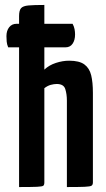

<svg xmlns="http://www.w3.org/2000/svg" viewBox="-20 -755 427 775"><path d="M57 0V-690Q57 -713 65 -722Q73 -731 95 -733Q117 -735 159 -735V-474Q178 -492 205.5 -501Q233 -510 259 -510Q300 -510 320.5 -495Q341 -480 348 -451.5Q355 -423 355 -380V-19Q355 -9 349.5 -5.5Q344 -2 322 -1Q300 0 250 0V-349Q250 -375 243.5 -395.5Q237 -416 209 -416Q198 -416 185 -412.5Q172 -409 159 -399V-19Q159 -9 155 -5.5Q151 -2 129.5 -1Q108 0 57 0ZM13 -564Q8 -576 7 -587Q6 -598 6 -609Q6 -631 17 -645Q28 -659 47 -659H273Q279 -648 281 -637Q283 -626 283 -616Q283 -593 273 -578.5Q263 -564 245 -564Z"/></svg>

Font: Yanone Kaffeesatz SemiBold
Style: Regular
Weight: 600
Designer: Yanone (Cyrillic: Daniel Pouzeot, Huerta Tipografica, and Cyreal)
Foundry: Yanone
Version: Version 2.003